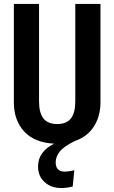

<svg xmlns="http://www.w3.org/2000/svg" viewBox="-20 -711 577 969"><path d="M487 -691V-194Q487 -125 454 -73Q421 -21 357 1Q302 28 281.5 54Q261 80 261 108Q261 131 272 143Q283 155 305 155Q328 155 355 148L347 230Q318 238 290 238Q238 238 205 208Q172 178 172 129Q172 55 253 14Q154 9 102 -47.5Q50 -104 50 -194V-691H177V-200Q177 -142 199 -113.5Q221 -85 269 -85Q316 -85 338 -113.5Q360 -142 360 -200V-691Z"/></svg>

Font: Fira Sans Compressed Medium
Style: Regular
Weight: 500
Width: 1
Designer: bBox Type GmbH & Carrois Corporate GbR & Edenspiekermann AG
Foundry: bBox Type GmbH & Carrois Corporate GbR & Edenspiekermann AG
Version: Version 4.301